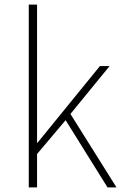

<svg xmlns="http://www.w3.org/2000/svg" viewBox="-20 -814 539 834"><path d="M105 0H141V-145L265 -292L447 0H486L286 -319L456 -527H414L143 -194H141V-794H105Z"/></svg>

Font: Source Han Sans JP VF
Style: Regular
Weight: 250
Designer: Ryoko NISHIZUKA 西塚涼子 (kana, bopomofo & ideographs); Paul D. Hunt (Latin, Greek & Cyrillic); Sandoll Communications 산돌커뮤니
Foundry: Adobe
Version: Version 2.004;hotconv 1.0.118;makeotfexe 2.5.65603